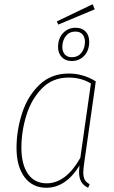

<svg xmlns="http://www.w3.org/2000/svg" viewBox="-20 -876 539 906"><path d="M432 -492 378 -112Q373 -79 373 -62Q373 -41 380 -28Q387 -15 403 -7L396 10Q374 0 363.5 -18Q353 -36 353 -66Q353 -75 355 -95Q326 -46 286 -18Q246 10 199 10Q133 10 95.5 -40.5Q58 -91 58 -178Q58 -260 84 -341Q110 -422 165.5 -475.5Q221 -529 304 -529Q373 -529 432 -492ZM81 -179Q81 -100 112 -55.5Q143 -11 200 -11Q291 -11 359 -131L409 -482Q363 -510 304 -510Q228 -510 178 -459Q128 -408 104.5 -332Q81 -256 81 -179ZM401 -679Q401 -638 377.5 -613Q354 -588 318 -588Q289 -588 271.5 -606.5Q254 -625 254 -654Q254 -695 277.5 -720Q301 -745 337 -745Q367 -745 384 -727Q401 -709 401 -679ZM274 -656Q274 -633 285.5 -619.5Q297 -606 319 -606Q347 -606 363.5 -626Q380 -646 381 -677Q381 -700 369.5 -713.5Q358 -727 336 -727Q308 -727 291.5 -707Q275 -687 274 -656ZM417 -856 427 -832 255 -760 248 -775Z"/></svg>

Font: Fira Sans Condensed Thin
Style: Italic
Weight: 250
Width: 3
Italic angle: -8°
Designer: Carrois Corporate & Edenspiekermann AG
Foundry: Carrois Corporate GbR & Edenspiekermann AG
Version: Version 4.203